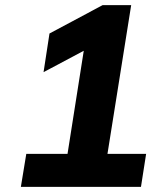

<svg xmlns="http://www.w3.org/2000/svg" viewBox="-20 -725 640 745"><path d="M61 0 82 -128H242L305 -528L149 -445L172 -595L378 -705H489L397 -128H547L527 0Z"/></svg>

Font: Winston
Style: Bold Italic
Weight: 700
Italic angle: -9°
Designer: Original fonts by Vernon Adams / Changes by Cristiano Sobral
Foundry: Original fonts by Vernon Adams / Changes by Cristiano Sobral
Version: Version 2.503;July 17, 2020;FontCreator 13.0.0.2655 64-bit